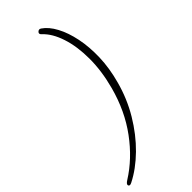

<svg xmlns="http://www.w3.org/2000/svg" viewBox="-343 -792 964 964"><g transform="rotate(-45 139.0 -310.5)"><path d="M264 -282.5Q239.5 -190.5 191.8 -110.5Q144 -30.5 82.5 29.8Q21 90 -44.5 123Q-61 131.5 -65 120.5Q-68 111 -48.5 99Q44 41 116 -56.5Q188 -154 222.5 -282.5Q248.5 -379.5 248.2 -466.2Q248 -553 226.2 -619.2Q204.5 -685.5 166.5 -721Q153 -732.5 162 -742Q172 -752.5 183.5 -744.5Q216 -722.5 240.2 -677.2Q264.5 -632 277.2 -570Q290 -508 287.8 -434.5Q285.5 -361 264 -282.5Z"/></g></svg>

Font: Fraunces 9pt Soft Thin
Style: Italic
Weight: 100
Italic angle: -16°
Version: Version 1.000;[b76b70a41]